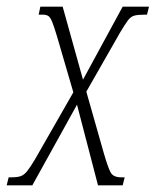

<svg xmlns="http://www.w3.org/2000/svg" viewBox="-37 -556 467 576"><path d="M-17 0 -11 -24H-4Q15 -24 25 -27.5Q35 -31 44 -42Q53 -53 68 -78L183 -279L134 -447Q125 -477 119.5 -490.5Q114 -504 108 -508Q102 -512 91 -512H79L84 -536H151L212 -317L331 -536H410L404 -512H396Q376 -512 365.5 -509Q355 -506 346.5 -494.5Q338 -483 323 -458L222 -281L274 -98Q287 -53 295 -38.5Q303 -24 327 -24H337L331 0H257L194 -242L60 0Z"/></svg>

Font: Noto Serif ExtraCondensed ExtraLight
Style: Italic
Weight: 200
Width: 2
Italic angle: -12°
Designer: Monotype Design Team
Foundry: Monotype Imaging Inc.
Version: Version 2.014; ttfautohint (v1.8.4.7-5d5b)